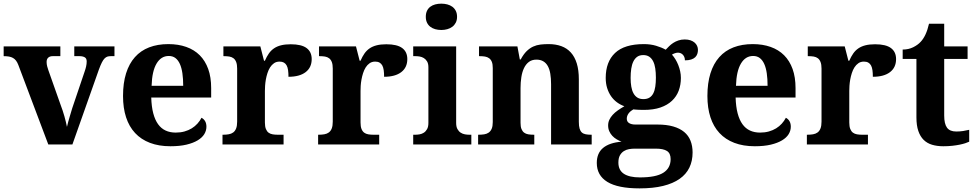

<svg xmlns="http://www.w3.org/2000/svg" viewBox="-20 -790 5340 1050"><path d="M606 -482.9H585.9Q575.7 -482.9 567.6 -480.5Q559.6 -478 552 -470.5Q544.4 -462.9 537.1 -448.5Q529.8 -434.1 521 -410.2L376 0H244.1L80.1 -435.1Q74.7 -449.2 67.6 -458.5Q60.5 -467.8 51 -473.1Q41.5 -478.5 29.1 -480.7Q16.6 -482.9 0 -482.9V-536.1H310.1V-482.9H268.1Q252.9 -482.9 243.9 -474.9Q234.9 -466.8 234.9 -451.2Q234.9 -439 238 -427.2Q241.2 -415.5 244.1 -407.2L311 -217.8Q323.2 -186 332.3 -153.8Q341.3 -121.6 346.2 -96.2Q348.6 -107.9 353 -123.5Q357.4 -139.2 361.8 -154.1Q366.2 -168.9 369.9 -181.2Q373.5 -193.4 375 -198.2L442.9 -398.9Q447.8 -412.6 450.9 -426.5Q454.1 -440.4 454.1 -454.1Q454.1 -470.7 443.1 -476.8Q432.1 -482.9 415 -482.9H386.2V-536.1H606Z M902.8 -483.9Q860.8 -483.9 836.2 -442.4Q811.5 -400.9 809.1 -320.8H981.9Q981.9 -358.9 977.5 -389.2Q973.1 -419.4 963.6 -440.4Q954.1 -461.4 939.2 -472.7Q924.3 -483.9 902.8 -483.9ZM912.1 9.8Q848.6 9.8 800 -8.8Q751.5 -27.3 718.8 -62.5Q686 -97.7 669.4 -148.7Q652.8 -199.7 652.8 -265.1Q652.8 -335.4 669.4 -388.7Q686 -441.9 717.8 -477.5Q749.5 -513.2 795.7 -531Q841.8 -548.8 900.9 -548.8Q955.1 -548.8 998.5 -533.4Q1042 -518.1 1072.3 -487.8Q1102.5 -457.5 1118.7 -412.6Q1134.8 -367.7 1134.8 -308.1V-256.8H807.1Q808.6 -206.5 818.1 -170.4Q827.6 -134.3 844.5 -110.8Q861.3 -87.4 885.5 -76.2Q909.7 -64.9 940.9 -64.9Q966.8 -64.9 988.8 -71Q1010.7 -77.1 1028.6 -88.1Q1046.4 -99.1 1059.8 -114Q1073.2 -128.9 1082 -146Q1108.9 -131.3 1108.9 -97.2Q1108.9 -75.7 1097.2 -56.4Q1085.4 -37.1 1061 -22.5Q1036.6 -7.8 999.8 1Q962.9 9.8 912.1 9.8Z M1530.8 0H1196.8V-53.2H1199.7Q1216.8 -53.2 1231 -55.7Q1245.1 -58.1 1255.4 -65.7Q1265.6 -73.2 1271.2 -87.4Q1276.9 -101.6 1276.9 -125V-415Q1276.9 -437 1271.7 -450.4Q1266.6 -463.9 1257.1 -471.2Q1247.6 -478.5 1234.4 -480.7Q1221.2 -482.9 1204.6 -482.9H1201.7V-536.1H1403.8L1423.8 -458H1428.7Q1438.5 -480.5 1450.2 -497.3Q1461.9 -514.2 1478.3 -525.4Q1494.6 -536.6 1516.8 -542.2Q1539.1 -547.9 1569.8 -547.9Q1628.9 -547.9 1656.7 -527.1Q1684.6 -506.3 1684.6 -466.8Q1684.6 -420.9 1651.4 -395.5Q1618.2 -370.1 1557.6 -370.1Q1557.6 -390.6 1555.4 -406.2Q1553.2 -421.9 1547.6 -432.1Q1542 -442.4 1532.5 -447.8Q1522.9 -453.1 1508.8 -453.1Q1491.2 -453.1 1478.5 -444.3Q1465.8 -435.5 1457 -421.6Q1448.2 -407.7 1442.6 -390.1Q1437 -372.6 1433.8 -354.7Q1430.7 -336.9 1429.7 -320.8Q1428.7 -304.7 1428.7 -293V-120.1Q1428.7 -98.1 1434.1 -84.7Q1439.5 -71.3 1448.7 -64.5Q1458 -57.6 1470.9 -55.4Q1483.9 -53.2 1498.5 -53.2H1530.8Z M2053.7 0H1719.7V-53.2H1722.7Q1739.7 -53.2 1753.9 -55.7Q1768.1 -58.1 1778.3 -65.7Q1788.6 -73.2 1794.2 -87.4Q1799.8 -101.6 1799.8 -125V-415Q1799.8 -437 1794.7 -450.4Q1789.6 -463.9 1780 -471.2Q1770.5 -478.5 1757.3 -480.7Q1744.1 -482.9 1727.5 -482.9H1724.6V-536.1H1926.8L1946.8 -458H1951.7Q1961.4 -480.5 1973.1 -497.3Q1984.9 -514.2 2001.2 -525.4Q2017.6 -536.6 2039.8 -542.2Q2062 -547.9 2092.8 -547.9Q2151.9 -547.9 2179.7 -527.1Q2207.5 -506.3 2207.5 -466.8Q2207.5 -420.9 2174.3 -395.5Q2141.1 -370.1 2080.6 -370.1Q2080.6 -390.6 2078.4 -406.2Q2076.2 -421.9 2070.6 -432.1Q2064.9 -442.4 2055.4 -447.8Q2045.9 -453.1 2031.7 -453.1Q2014.2 -453.1 2001.5 -444.3Q1988.8 -435.5 1980 -421.6Q1971.2 -407.7 1965.6 -390.1Q1960 -372.6 1956.8 -354.7Q1953.6 -336.9 1952.6 -320.8Q1951.7 -304.7 1951.7 -293V-120.1Q1951.7 -98.1 1957 -84.7Q1962.4 -71.3 1971.7 -64.5Q1981 -57.6 1993.9 -55.4Q2006.8 -53.2 2021.5 -53.2H2053.7Z M2308.6 -698.2Q2308.6 -717.3 2315.2 -731Q2321.8 -744.6 2333.3 -753.2Q2344.7 -761.7 2360.1 -765.9Q2375.5 -770 2393.6 -770Q2410.6 -770 2426.3 -765.9Q2441.9 -761.7 2453.6 -753.2Q2465.3 -744.6 2472.4 -731Q2479.5 -717.3 2479.5 -698.2Q2479.5 -679.7 2472.4 -666Q2465.3 -652.3 2453.6 -643.6Q2441.9 -634.8 2426.3 -630.4Q2410.6 -626 2393.6 -626Q2375.5 -626 2360.1 -630.4Q2344.7 -634.8 2333.3 -643.6Q2321.8 -652.3 2315.2 -666Q2308.6 -679.7 2308.6 -698.2ZM2251.5 -53.2Q2262.7 -53.2 2275.1 -55.4Q2287.6 -57.6 2298.1 -64.5Q2308.6 -71.3 2315.7 -84Q2322.8 -96.7 2322.8 -118.2V-421.9Q2322.8 -441.9 2315.7 -453.9Q2308.6 -465.8 2297.9 -472.4Q2287.1 -479 2274.7 -481Q2262.2 -482.9 2251.5 -482.9H2239.7V-536.1H2474.6V-118.2Q2474.6 -96.7 2481.7 -84Q2488.8 -71.3 2499.3 -64.5Q2509.8 -57.6 2522.5 -55.4Q2535.2 -53.2 2545.9 -53.2H2557.6V0H2239.7V-53.2Z M2993.7 0V-329.1Q2993.7 -361.3 2989.5 -386.5Q2985.4 -411.6 2975.8 -428.7Q2966.3 -445.8 2950.9 -454.8Q2935.5 -463.9 2913.6 -463.9Q2888.7 -463.9 2872.1 -451.2Q2855.5 -438.5 2845.5 -417.2Q2835.4 -396 2831.1 -367.9Q2826.7 -339.8 2826.7 -309.1V-118.2Q2826.7 -97.2 2831.8 -84.5Q2836.9 -71.8 2846.2 -64.7Q2855.5 -57.6 2868.9 -55.4Q2882.3 -53.2 2898.9 -53.2H2901.9V0H2594.7V-53.2H2596.7Q2613.8 -53.2 2627.9 -55.4Q2642.1 -57.6 2652.6 -64.9Q2663.1 -72.3 2668.9 -85.9Q2674.8 -99.6 2674.8 -122.1V-418Q2674.8 -439 2669.7 -451.7Q2664.6 -464.4 2655 -471.4Q2645.5 -478.5 2632.3 -480.7Q2619.1 -482.9 2602.5 -482.9H2599.6V-536.1H2809.6L2822.8 -464.8H2827.6Q2842.8 -493.2 2859.6 -509.8Q2876.5 -526.4 2895.5 -535.2Q2914.6 -543.9 2935.8 -546.4Q2957 -548.8 2980.5 -548.8Q3019 -548.8 3049.8 -537.6Q3080.6 -526.4 3101.8 -502.9Q3123 -479.5 3134.3 -443.1Q3145.5 -406.7 3145.5 -356V-124Q3145.5 -100.6 3149.7 -86.7Q3153.8 -72.8 3162.1 -65.4Q3170.4 -58.1 3183.1 -55.7Q3195.8 -53.2 3212.9 -53.2H3215.8V0Z M3796.9 -517.1Q3796.9 -505.9 3793.5 -495.4Q3790 -484.9 3782 -477.1Q3773.9 -469.2 3760 -464.6Q3746.1 -460 3725.6 -460Q3725.6 -470.2 3722.4 -478Q3719.2 -485.8 3713.9 -491.2Q3708.5 -496.6 3701.7 -499.3Q3694.8 -502 3687.5 -502Q3679.2 -502 3669.7 -498.5Q3660.2 -495.1 3654.8 -491.2Q3665 -480 3673.8 -465.6Q3682.6 -451.2 3689.2 -434.6Q3695.8 -418 3699.7 -400.1Q3703.6 -382.3 3703.6 -363.8Q3703.6 -326.2 3691.7 -294.2Q3679.7 -262.2 3654.8 -238.8Q3629.9 -215.3 3591.8 -202.1Q3553.7 -189 3501.5 -189Q3496.1 -189 3487.8 -189.2Q3479.5 -189.5 3471.2 -189.7Q3462.9 -189.9 3455.3 -190.7Q3447.8 -191.4 3443.8 -191.9Q3437.5 -188.5 3430.9 -183.3Q3424.3 -178.2 3419.2 -171.9Q3414.1 -165.5 3410.9 -157.7Q3407.7 -149.9 3407.7 -141.1Q3407.7 -124.5 3420.7 -116.7Q3433.6 -108.9 3454.6 -108.9H3575.7Q3625.5 -108.9 3661.6 -98.4Q3697.8 -87.9 3721.4 -68.4Q3745.1 -48.8 3756.3 -20.3Q3767.6 8.3 3767.6 43.9Q3767.6 90.3 3750 126.7Q3732.4 163.1 3696.5 188.2Q3660.6 213.4 3606.2 226.8Q3551.8 240.2 3477.5 240.2Q3359.4 240.2 3301.5 204.8Q3243.7 169.4 3243.7 101.1Q3243.7 47.4 3278.3 18.8Q3313 -9.8 3378.9 -15.1Q3365.2 -20.5 3352.1 -28.3Q3338.9 -36.1 3328.6 -47.1Q3318.4 -58.1 3312 -72.3Q3305.7 -86.4 3305.7 -104Q3305.7 -120.6 3312.3 -134.8Q3318.8 -148.9 3330.6 -161.9Q3342.3 -174.8 3358.6 -186.3Q3375 -197.8 3394.5 -209Q3372.6 -216.8 3353.8 -230.7Q3335 -244.6 3321.5 -264.2Q3308.1 -283.7 3300.3 -308.6Q3292.5 -333.5 3292.5 -363.8Q3292.5 -451.7 3343.5 -500.2Q3394.5 -548.8 3501.5 -548.8Q3537.1 -548.8 3567.6 -539.8Q3598.1 -530.8 3620.6 -518.1Q3628.9 -526.9 3638.9 -536.9Q3648.9 -546.9 3661.6 -555.2Q3674.3 -563.5 3689.9 -568.8Q3705.6 -574.2 3724.6 -574.2Q3742.7 -574.2 3756.1 -569.6Q3769.5 -564.9 3778.6 -557.1Q3787.6 -549.3 3792.2 -539.1Q3796.9 -528.8 3796.9 -517.1ZM3361.8 99.1Q3361.8 140.6 3391.8 160.4Q3421.9 180.2 3479.5 180.2Q3567.4 180.2 3607.4 154.8Q3647.5 129.4 3647.5 80.1Q3647.5 48.3 3627.4 35.6Q3607.4 22.9 3566.9 22.9H3450.7Q3435.5 22.9 3419.9 25.6Q3404.3 28.3 3391.4 36.6Q3378.4 44.9 3370.1 59.8Q3361.8 74.7 3361.8 99.1ZM3428.7 -363.8Q3428.7 -337.4 3432.4 -316.2Q3436 -294.9 3444.3 -279.8Q3452.6 -264.6 3465.8 -256.3Q3479 -248 3498.5 -248Q3518.6 -248 3531.7 -256.1Q3544.9 -264.2 3552.7 -279.5Q3560.5 -294.9 3563.7 -316.7Q3566.9 -338.4 3566.9 -365.2Q3566.9 -393.1 3563.5 -415.8Q3560.1 -438.5 3552 -454.6Q3543.9 -470.7 3530.8 -479.7Q3517.6 -488.8 3497.6 -488.8Q3478 -488.8 3464.8 -479.5Q3451.7 -470.2 3443.6 -453.6Q3435.5 -437 3432.1 -414.1Q3428.7 -391.1 3428.7 -363.8Z M4098.6 -483.9Q4056.6 -483.9 4032 -442.4Q4007.3 -400.9 4004.9 -320.8H4177.7Q4177.7 -358.9 4173.3 -389.2Q4168.9 -419.4 4159.4 -440.4Q4149.9 -461.4 4135 -472.7Q4120.1 -483.9 4098.6 -483.9ZM4107.9 9.8Q4044.4 9.8 3995.8 -8.8Q3947.3 -27.3 3914.6 -62.5Q3881.8 -97.7 3865.2 -148.7Q3848.6 -199.7 3848.6 -265.1Q3848.6 -335.4 3865.2 -388.7Q3881.8 -441.9 3913.6 -477.5Q3945.3 -513.2 3991.5 -531Q4037.6 -548.8 4096.7 -548.8Q4150.9 -548.8 4194.3 -533.4Q4237.8 -518.1 4268.1 -487.8Q4298.3 -457.5 4314.5 -412.6Q4330.6 -367.7 4330.6 -308.1V-256.8H4002.9Q4004.4 -206.5 4013.9 -170.4Q4023.4 -134.3 4040.3 -110.8Q4057.1 -87.4 4081.3 -76.2Q4105.5 -64.9 4136.7 -64.9Q4162.6 -64.9 4184.6 -71Q4206.5 -77.1 4224.4 -88.1Q4242.2 -99.1 4255.6 -114Q4269 -128.9 4277.8 -146Q4304.7 -131.3 4304.7 -97.2Q4304.7 -75.7 4293 -56.4Q4281.2 -37.1 4256.8 -22.5Q4232.4 -7.8 4195.6 1Q4158.7 9.8 4107.9 9.8Z M4726.6 0H4392.6V-53.2H4395.5Q4412.6 -53.2 4426.8 -55.7Q4440.9 -58.1 4451.2 -65.7Q4461.4 -73.2 4467 -87.4Q4472.7 -101.6 4472.7 -125V-415Q4472.7 -437 4467.5 -450.4Q4462.4 -463.9 4452.9 -471.2Q4443.4 -478.5 4430.2 -480.7Q4417 -482.9 4400.4 -482.9H4397.5V-536.1H4599.6L4619.6 -458H4624.5Q4634.3 -480.5 4646 -497.3Q4657.7 -514.2 4674.1 -525.4Q4690.4 -536.6 4712.6 -542.2Q4734.9 -547.9 4765.6 -547.9Q4824.7 -547.9 4852.5 -527.1Q4880.4 -506.3 4880.4 -466.8Q4880.4 -420.9 4847.2 -395.5Q4814 -370.1 4753.4 -370.1Q4753.4 -390.6 4751.2 -406.2Q4749 -421.9 4743.4 -432.1Q4737.8 -442.4 4728.3 -447.8Q4718.8 -453.1 4704.6 -453.1Q4687 -453.1 4674.3 -444.3Q4661.6 -435.5 4652.8 -421.6Q4644 -407.7 4638.4 -390.1Q4632.8 -372.6 4629.6 -354.7Q4626.5 -336.9 4625.5 -320.8Q4624.5 -304.7 4624.5 -293V-120.1Q4624.5 -98.1 4629.9 -84.7Q4635.3 -71.3 4644.5 -64.5Q4653.8 -57.6 4666.7 -55.4Q4679.7 -53.2 4694.3 -53.2H4726.6Z M5209.5 -70.8Q5229 -70.8 5246.8 -73.5Q5264.6 -76.2 5280.3 -80.1V-15.1Q5272.5 -11.2 5259 -6.8Q5245.6 -2.4 5227.8 1.2Q5210 4.9 5187.5 7.3Q5165 9.8 5138.7 9.8Q5105 9.8 5077.6 1.7Q5050.3 -6.3 5031.2 -25.1Q5012.2 -43.9 5002 -74Q4991.7 -104 4991.7 -147.9V-467.8H4916.5V-519Q4948.7 -519 4974.1 -531.7Q4999.5 -544.4 5014.6 -561Q5045.4 -593.3 5060.5 -660.2H5143.6V-536.1H5271.5V-467.8H5143.6V-158.2Q5143.6 -112.8 5158.9 -91.8Q5174.3 -70.8 5209.5 -70.8Z"/></svg>

Font: Droids
Style: b
Weight: 700
Foundry: Ascender Corporation
Version: Version 1.00 build 113